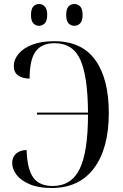

<svg xmlns="http://www.w3.org/2000/svg" viewBox="-20 -930 616 960"><path d="M352 -801Q334 -801 322.5 -813.5Q311 -826 311 -855Q311 -885 322.5 -897.5Q334 -910 352 -910Q369 -910 381 -897.5Q393 -885 393 -855Q393 -826 381 -813.5Q369 -801 352 -801ZM175 -801Q158 -801 146.5 -813.5Q135 -826 135 -855Q135 -885 146.5 -897.5Q158 -910 175 -910Q192 -910 204 -897.5Q216 -885 216 -855Q216 -826 204 -813.5Q192 -801 175 -801ZM238 10Q173 10 129 -8.5Q85 -27 63 -55.5Q41 -84 41 -115Q41 -144 60 -161.5Q79 -179 113 -180Q116 -84 146.5 -42Q177 0 243 0Q337 0 378.5 -85.5Q420 -171 420 -357H165V-367H420Q419 -547 382 -630.5Q345 -714 253 -714Q188 -714 158 -672.5Q128 -631 128 -537Q93 -537 71 -552.5Q49 -568 49 -600Q49 -632 72.5 -660.5Q96 -689 141 -706.5Q186 -724 251 -724Q389 -724 456.5 -630Q524 -536 524 -365Q524 -188 450 -89Q376 10 238 10Z"/></svg>

Font: Noto Serif Display SemiCondensed
Style: Regular
Weight: 400
Width: 4
Designer: Monotype Design Team
Foundry: Monotype Imaging Inc.
Version: Version 2.009